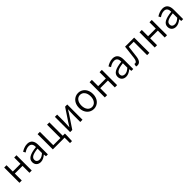

<svg xmlns="http://www.w3.org/2000/svg" viewBox="582 -2584 4806 4806"><g transform="rotate(-45 2985.5 -181.0)"><path d="M94 0H176V-245H448V0H529V-540H448V-317H176V-540H94Z M841 13C909 13 971 -22 1023 -66H1026L1034 0H1100V-335C1100 -465 1048 -554 917 -554C830 -554 754 -514 708 -484L740 -426C781 -455 839 -486 904 -486C997 -486 1020 -414 1019 -341C787 -315 684 -257 684 -139C684 -41 752 13 841 13ZM863 -53C808 -53 763 -79 763 -144C763 -218 828 -264 1019 -286V-128C964 -79 917 -53 863 -53Z M1692 192H1762L1770 -16V-67H1693V-540H1611V-67H1358V-540H1276V0H1692Z M1888 0H1964L2178 -320C2199 -353 2230 -403 2251 -437H2256C2251 -366 2247 -294 2247 -236V0H2326V-540H2250L2037 -220C2016 -187 1985 -137 1964 -104H1960C1963 -174 1968 -247 1968 -304V-540H1888Z M2721 13C2853 13 2969 -91 2969 -269C2969 -450 2853 -554 2721 -554C2589 -554 2473 -450 2473 -269C2473 -91 2589 13 2721 13ZM2721 -55C2624 -55 2557 -141 2557 -269C2557 -398 2624 -485 2721 -485C2819 -485 2886 -398 2886 -269C2886 -141 2819 -55 2721 -55Z M3116 0H3198V-245H3470V0H3551V-540H3470V-317H3198V-540H3116Z M3863 13C3931 13 3993 -22 4045 -66H4048L4056 0H4122V-335C4122 -465 4070 -554 3939 -554C3852 -554 3776 -514 3730 -484L3762 -426C3803 -455 3861 -486 3926 -486C4019 -486 4042 -414 4041 -341C3809 -315 3706 -257 3706 -139C3706 -41 3774 13 3863 13ZM3885 -53C3830 -53 3785 -79 3785 -144C3785 -218 3850 -264 4041 -286V-128C3986 -79 3939 -53 3885 -53Z M4263 13C4339 13 4385 -46 4400 -165C4413 -269 4425 -371 4437 -474H4613V0H4694V-540H4373C4358 -422 4345 -304 4331 -185C4321 -103 4295 -66 4256 -66C4246 -66 4239 -68 4232 -70L4216 5C4231 10 4243 13 4263 13Z M4883 0H4965V-245H5237V0H5318V-540H5237V-317H4965V-540H4883Z M5630 13C5698 13 5760 -22 5812 -66H5815L5823 0H5889V-335C5889 -465 5837 -554 5706 -554C5619 -554 5543 -514 5497 -484L5529 -426C5570 -455 5628 -486 5693 -486C5786 -486 5809 -414 5808 -341C5576 -315 5473 -257 5473 -139C5473 -41 5541 13 5630 13ZM5652 -53C5597 -53 5552 -79 5552 -144C5552 -218 5617 -264 5808 -286V-128C5753 -79 5706 -53 5652 -53Z"/></g></svg>

Font: ChiuKong Gothic CL Normal
Style: Regular
Weight: 350
Designer: Ryoko NISHIZUKA 西塚涼子 (kana, bopomofo & ideographs); Paul D. Hunt (Latin, Greek & Cyrillic); Sandoll Communications 산돌커뮤니
Foundry: Adobe
Version: Version 1.300